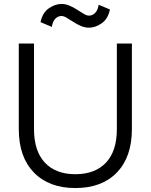

<svg xmlns="http://www.w3.org/2000/svg" viewBox="-20 -935 762 971"><path d="M647 -715V-282Q647 -141 571 -62.5Q495 16 361 16Q228 16 151.5 -62.5Q75 -141 75 -282V-715H152V-282Q152 -171 207 -112.5Q262 -54 361 -54Q461 -54 516 -112.5Q571 -171 571 -282V-715ZM479 -911 536 -887Q526 -839 494 -817Q462 -795 430 -795Q410 -795 389.5 -803.5Q369 -812 348 -826Q326 -840 314 -847Q302 -854 290 -854Q274 -854 260.5 -841Q247 -828 242 -799L185 -823Q195 -871 227 -893Q259 -915 291 -915Q311 -915 331.5 -906.5Q352 -898 373 -884Q395 -870 407 -863Q419 -856 431 -856Q447 -856 461 -869.5Q475 -883 479 -911Z"/></svg>

Font: Wix Madefor Display
Style: Regular
Weight: 400
Designer: Dalton Maag Ltd
Foundry: Dalton Maag Ltd
Version: Version 3.100